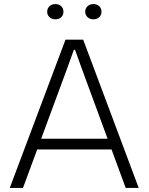

<svg xmlns="http://www.w3.org/2000/svg" viewBox="-20 -924 731 944"><path d="M28 0 302 -729H389L662 0H598L382 -587L349 -679H343L310 -587L93 0ZM154 -189 160 -242H530L536 -189ZM439 -829Q422 -829 410.5 -839.5Q399 -850 399 -866Q399 -883 410.5 -893.5Q422 -904 439 -904Q457 -904 468 -893.5Q479 -883 479 -866Q479 -850 468 -839.5Q457 -829 439 -829ZM252 -829Q235 -829 223.5 -839.5Q212 -850 212 -866Q212 -883 223.5 -893.5Q235 -904 252 -904Q270 -904 281 -893.5Q292 -883 292 -866Q292 -850 281 -839.5Q270 -829 252 -829Z"/></svg>

Font: Mona Sans ExtraLight Light
Style: Regular
Weight: 300
Version: Version 2.000